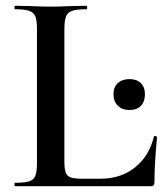

<svg xmlns="http://www.w3.org/2000/svg" viewBox="-20 -645 581 665"><path d="M268 -26H328Q399 -26 448 -65.5Q497 -105 513 -172Q513 -174 517 -174Q519 -174 521.5 -172.5Q524 -171 524 -170Q515 -78 515 -15Q515 -7 512 -3.5Q509 0 500 0H32Q30 0 30 -6Q30 -12 32 -12Q66 -12 81.5 -17Q97 -22 102.5 -36.5Q108 -51 108 -81V-544Q108 -574 102.5 -588Q97 -602 81 -607.5Q65 -613 32 -613Q30 -613 30 -619Q30 -625 32 -625L83 -624Q127 -622 155 -622Q185 -622 229 -624L279 -625Q282 -625 282 -619Q282 -613 279 -613Q246 -613 230 -607.5Q214 -602 208.5 -587.5Q203 -573 203 -543V-85Q203 -59 208 -46.5Q213 -34 226 -30Q239 -26 268 -26ZM373 -319Q373 -343 388 -357Q403 -371 428 -371Q454 -371 468 -357Q482 -343 482 -319Q482 -293 468 -278.5Q454 -264 428 -264Q403 -264 388 -279Q373 -294 373 -319Z"/></svg>

Font: Cormorant Unicase SemiBold
Style: Regular
Weight: 600
Designer: Christian Thalmann (Catharsis Fonts)
Foundry: Catharsis Fonts
Version: Version 4.000